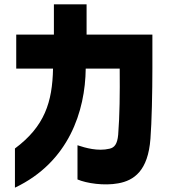

<svg xmlns="http://www.w3.org/2000/svg" viewBox="-20 -762 810 887"><path d="M49 -76V105C298 -13 374 -249 376 -445H533C534 -325 533 -231 526 -140C522 -95 508 -80 486 -75C432 -62 374 -79 338 -91V67C380 85 461 97 526 85C599 72 664 27 675 -121C681 -197 684 -336 684 -447V-602H380V-742H229V-602H55V-445H225C222 -290 186 -178 49 -76Z"/></svg>

Font: コーポレート・ロゴ ver3 Bold
Style: Regular
Weight: 700
Designer: [KANA_main] LOGOTYPE.JP [Source Han Sans] Ryoko NISHIZUKA 西塚涼子 (kana, bopomofo & ideographs); Paul D. Hunt (Latin, Greek
Version: Version 12.001;FEAKit 1.0